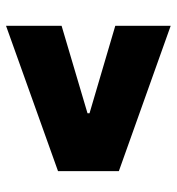

<svg xmlns="http://www.w3.org/2000/svg" viewBox="4 -676 574 622"><g transform="rotate(-90 291.0 -365.0)"><path d="M518.5 -452.5 235 -368.5V-362L518.5 -278.5V-99L47.5 -267V-464L518.5 -632.5Z"/></g></svg>

Font: Hepta Slab ExtraLight ExtraBold
Style: Regular
Weight: 800
Version: Version 1.102